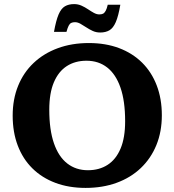

<svg xmlns="http://www.w3.org/2000/svg" viewBox="-20 -906 853 939"><path d="M414.5 -695.5Q496.5 -695.5 562.2 -670.8Q628 -646 674.8 -599.8Q721.5 -553.5 746.5 -488.2Q771.5 -423 771.5 -342Q771.5 -262 744.8 -196.5Q718 -131 668.5 -84Q619 -37 550.5 -12Q482 13 398.5 13Q316.5 13 250.8 -11.8Q185 -36.5 138.2 -82.8Q91.5 -129 66.8 -194.2Q42 -259.5 42 -340.5Q42 -420.5 68.5 -486Q95 -551.5 144.5 -598.2Q194 -645 262.5 -670.2Q331 -695.5 414.5 -695.5ZM410 -73.5Q465.5 -73.5 506.2 -99.8Q547 -126 569.5 -179Q592 -232 592 -313Q592 -412 569.2 -477.5Q546.5 -543 504.2 -576Q462 -609 403 -609Q347.5 -609 306.8 -582.8Q266 -556.5 243.5 -503.5Q221 -450.5 221 -369.5Q221 -271 243.8 -205.2Q266.5 -139.5 309 -106.5Q351.5 -73.5 410 -73.5ZM568.5 -883Q559 -827 546.2 -797.8Q533.5 -768.5 515 -757.8Q496.5 -747 470 -747Q450 -747 433.2 -754.8Q416.5 -762.5 401.5 -772.5Q386.5 -782.5 373 -790Q359.5 -797.5 346.5 -797.5Q336 -797.5 328.5 -794Q321 -790.5 315.8 -780.2Q310.5 -770 305 -750H244Q254 -806 266.5 -835.2Q279 -864.5 297.5 -875.2Q316 -886 342.5 -886Q362 -886 379 -878.2Q396 -870.5 410.8 -860.5Q425.5 -850.5 439.2 -843Q453 -835.5 465.5 -835.5Q476.5 -835.5 483.8 -839Q491 -842.5 496.8 -853Q502.5 -863.5 507 -883Z"/></svg>

Font: Newsreader
Style: Bold
Weight: 700
Designer: Hugues Gentile
Foundry: Production Type
Version: Version 1.003